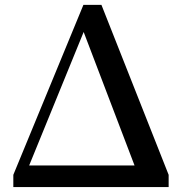

<svg xmlns="http://www.w3.org/2000/svg" viewBox="-20 -761 737 781"><path d="M98.6 -87.9H527.3L320.3 -630.9ZM392.6 -741.2 666 -49.8V0H34.2V-49.8L319.3 -741.2Z"/></svg>

Font: GenYoMin JP SemiBold
Style: Regular
Weight: 600
Version: Version 1.001;PS 1;hotconv 16.6.51;makeotf.lib2.5.65220 DEVE